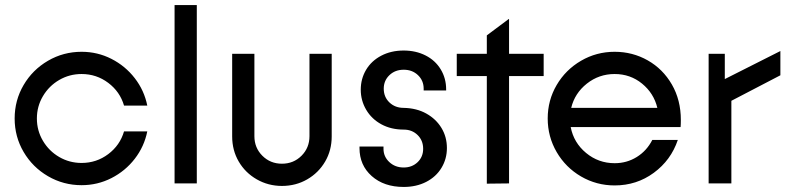

<svg xmlns="http://www.w3.org/2000/svg" viewBox="-20 -726 3121 760"><path d="M38 -257Q38 -329 73.5 -389.5Q109 -450 170 -485.5Q231 -521 303 -521Q366 -521 421 -493Q476 -465 513.5 -416.5Q551 -368 563 -308H471Q455 -363 408.5 -398Q362 -433 303 -433Q255 -433 214.5 -409.5Q174 -386 150 -345.5Q126 -305 126 -257Q126 -209 150 -168.5Q174 -128 214.5 -104.5Q255 -81 303 -81Q362 -81 408.5 -116Q455 -151 471 -206H563Q551 -146 513.5 -97.5Q476 -49 421 -21Q366 7 303 7Q231 7 170 -28.5Q109 -64 73.5 -124.5Q38 -185 38 -257Z M671 -706H759V0H671Z M899 -186V-513H987V-187Q987 -141 1018.5 -109.5Q1050 -78 1096 -78Q1142 -78 1173.5 -109.5Q1205 -141 1205 -187V-513H1293V-186Q1293 -131 1267 -86.5Q1241 -42 1196 -16Q1151 10 1096 10Q1042 10 996.5 -16Q951 -42 925 -86.5Q899 -131 899 -186Z M1403 -140V-146H1498V-137Q1498 -106 1521 -84.5Q1544 -63 1578 -63Q1611 -63 1633 -84Q1655 -105 1655 -137Q1655 -170 1633 -191.5Q1611 -213 1578 -213Q1528 -213 1489.5 -234Q1451 -255 1429.5 -291.5Q1408 -328 1408 -371Q1408 -414 1429 -449.5Q1450 -485 1489 -505.5Q1528 -526 1578 -526Q1626 -526 1664.5 -506.5Q1703 -487 1724.5 -451.5Q1746 -416 1746 -372V-368H1657V-375Q1657 -407 1634.5 -428.5Q1612 -450 1578 -450Q1544 -450 1521.5 -428.5Q1499 -407 1499 -375Q1499 -342 1521.5 -320.5Q1544 -299 1578 -299Q1629 -298 1667.5 -276.5Q1706 -255 1727.5 -219.5Q1749 -184 1749 -140Q1749 -97 1727.5 -61.5Q1706 -26 1667 -6Q1628 14 1578 14Q1500 14 1451.5 -29Q1403 -72 1403 -140Z M1907 -425H1788V-513H1907V-586L1994 -651L1995 -650V-513H2132V-425H1995V0L1907 1Z M2148 -257Q2148 -329 2183.5 -389.5Q2219 -450 2280 -485.5Q2341 -521 2413 -521Q2484 -521 2544 -487Q2604 -453 2639.5 -391.5Q2675 -330 2675 -251Q2675 -233 2674 -223H2239Q2251 -161 2300 -120.5Q2349 -80 2413 -80Q2461 -80 2500.5 -104.5Q2540 -129 2562 -172H2663Q2636 -92 2568 -42Q2500 8 2413 8Q2341 8 2280 -27.5Q2219 -63 2183.5 -124Q2148 -185 2148 -257ZM2582 -299Q2568 -357 2521.5 -395Q2475 -433 2413 -433Q2351 -433 2303 -395Q2255 -357 2241 -299Z M2785 -513H2849V-413L3069 -524V-428L2875 -327V0H2785Z"/></svg>

Font: Lineal
Style: Regular
Weight: 400
Designer: Created by Frank Adebiaye with contributions from Anton Moglia & Ariel Martín Pérez
Created by Frank ADEBIAYE with FontF
Foundry: Velvetyne Type Foundry
Version: Version 2.000